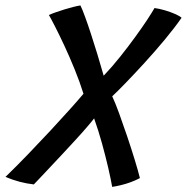

<svg xmlns="http://www.w3.org/2000/svg" viewBox="-44 -688 702 722"><path d="M269.9 -335.4Q255.9 -380.4 236.5 -427.8Q217.2 -475.3 197.4 -517.6Q177.6 -559.9 162 -590.3Q146.4 -620.6 139.8 -631.6Q151.7 -636.9 167.4 -642.4Q183.1 -647.9 199.8 -653Q216.6 -658.1 231.9 -662Q247.1 -665.8 258.4 -667.6Q265.8 -652.6 275.8 -625.1Q285.9 -597.6 297.6 -561.8Q309.2 -526 321.7 -485.5Q334.2 -445 345.9 -403.3Q377.5 -436.6 407.8 -474.6Q438.1 -512.6 464.4 -548.9Q490.8 -585.1 509.7 -613.9Q528.6 -642.8 537.1 -657.8Q555.9 -655.2 576.8 -649Q597.6 -642.8 614.7 -635.3Q631.7 -627.9 638.8 -621.2Q612.4 -583.1 575.4 -538.7Q538.4 -494.2 499.5 -451.7Q460.6 -409.2 428.1 -375.6Q395.6 -342.1 378 -325.9Q388.8 -303.2 403.6 -262.7Q418.4 -222.1 434.2 -175.4Q449.9 -128.8 462.8 -86.6Q475.7 -44.5 482.1 -18.3Q465.9 -9.7 447.4 -2.9Q428.9 3.9 410.7 8.2Q392.6 12.6 377.9 14.8Q372.6 -15.1 362.8 -57.7Q352.9 -100.4 339.6 -148.6Q326.3 -196.9 309.9 -242.8Q301.4 -231.5 282.6 -209.6Q263.8 -187.7 239.1 -160.9Q214.4 -134.1 188.6 -106.3Q162.8 -78.5 139.8 -54.3Q116.9 -30.1 101.6 -13.8Q86.3 2.4 83.2 5.5Q29.9 -0.4 -23.5 -22.7Q17.1 -61.9 60.8 -107.3Q104.5 -152.8 145.5 -196.7Q186.4 -240.7 219 -277.1Q251.6 -313.5 269.9 -335.4Z"/></svg>

Font: Grandstander Thin
Style: Italic
Weight: 100
Italic angle: -15°
Designer: Tyler Finck
Foundry: Etcetera Type Co
Version: Version 1.200